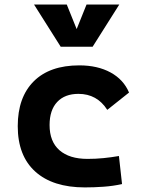

<svg xmlns="http://www.w3.org/2000/svg" viewBox="-20 -815 626 845"><path d="M353.5 9.8Q212.4 9.8 135.3 -59.8Q58.1 -129.4 58.1 -259.8Q58.1 -386.7 128.4 -457Q198.7 -527.3 329.1 -527.3Q409.2 -527.3 466.6 -496.1Q523.9 -464.8 547.9 -407.7L452.1 -331.5Q407.2 -401.9 325.2 -401.9Q265.1 -401.9 231.7 -366.2Q198.2 -330.6 198.2 -264.6Q198.2 -191.9 241.7 -153.8Q285.2 -115.7 365.2 -115.7Q400.4 -115.7 435.3 -119.1Q470.2 -122.6 503.4 -128.4L517.1 -4.9Q477.5 3.9 435.5 6.8Q393.6 9.8 353.5 9.8ZM247.1 -609.4 129.9 -794.9H273.9L317.4 -687L360.8 -794.9H504.9L387.7 -609.4Z"/></svg>

Font: Caskaydia Cove
Style: Bold
Weight: 700
Monospace: yes
Designer: Aaron Bell
Foundry: Saja Typeworks
Version: Version 4.300; ttfautohint (v1.8.3)